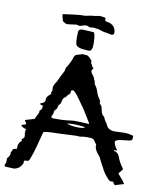

<svg xmlns="http://www.w3.org/2000/svg" viewBox="-109 -1004 881 1079"><g transform="rotate(10 332.0 -464.0)"><path d="M417 -322.8V-324.7L371.6 -398.4L364.7 -408.2L357.9 -417.5L338.9 -444.3L319.3 -470.7Q316.4 -475.1 310.5 -480.5L299.8 -489.7Q298.8 -490.2 295.9 -490.7Q293.5 -490.7 292 -490.2Q289.6 -490.2 288.1 -488.8Q286.6 -487.8 286.6 -486.3L285.6 -482.4V-478Q285.6 -472.7 283.7 -470.2L278.3 -464.4L272 -459Q265.6 -452.6 264.2 -447.3Q252.9 -441.4 248 -431.6L245.1 -422.9L242.7 -413.6L242.2 -410.2L241.2 -406.7Q239.7 -402.8 237.3 -400.9Q227.5 -393.6 227.5 -381.8V-381.3Q227.5 -375 219.7 -367.7Q211.4 -360.4 211.4 -354V-352.5Q211.4 -339.8 204.1 -330.6Q202.6 -328.6 202.6 -324.7L203.6 -321.3V-317.9L209 -316.4L213.4 -315.9H238.8L264.2 -316.4Q292 -317.9 314 -321.3Q326.7 -323.2 340.3 -323.2L377.9 -321.8L397 -320.8L416.5 -319.8ZM346.7 -290.5Q353.5 -290 359.9 -290Q383.3 -290 397.9 -294.4Q396.5 -297.9 391.1 -299.3L386.2 -300.3L380.9 -300.8L360.8 -302.7L340.3 -303.7H330.6Q311.5 -303.7 294.9 -300.8Q317.9 -292 346.7 -290.5ZM507.8 -346.7 509.3 -346.2 510.3 -345.7 524.4 -320.3Q538.1 -303.7 568.8 -303.7Q574.7 -303.7 581.5 -304.2L606 -305.2Q613.3 -305.7 620.6 -305.7Q647.9 -305.7 674.3 -297.4L672.9 -278.8Q671.9 -270 658.2 -268.1Q639.2 -265.1 623.5 -263.7Q584 -260.3 578.6 -249.5Q577.6 -247.6 577.6 -245.1Q577.6 -236.8 586.9 -219.7L591.3 -212.4L596.2 -205.6L596.7 -202.6L597.7 -201.2V-198.7Q589.8 -200.2 584 -201.2Q580.6 -199.7 580.6 -197.8Q581.5 -196.3 584.5 -195.3Q606.9 -189 613.8 -168.5Q624.5 -137.7 645 -111.3L647.5 -106.9L650.4 -101.6Q645 -98.1 640.6 -90.3L636.7 -84.5Q634.3 -81.5 631.3 -79.1L629.9 -77.6L627.4 -76.7Q631.3 -70.8 638.2 -63L649.9 -49.8Q665 -33.2 669.9 -21.5L645 -14.2L621.6 -6.8Q616.2 -8.3 612.8 -14.2L610.8 -19.5Q608.4 -22.5 606 -23.9H594.7Q591.8 -23.9 589.8 -24.4Q584 -26.4 578.6 -32.7Q549.8 -63 537.6 -91.3Q534.7 -98.1 528.3 -108.4L519 -125.5L515.6 -131.8L513.2 -138.2Q510.7 -146 501 -157.2Q477.1 -184.1 477.1 -202.6Q477.1 -205.1 477.5 -207.5Q478 -208.5 478 -209Q478 -210.4 477.1 -211.9L474.6 -216.3L468.8 -224.1Q464.8 -228.5 463.4 -231.9Q460 -241.2 443.4 -244.1Q434.6 -245.1 424.8 -245.1H418L405.8 -244.6L392.6 -243.2L384.3 -241.7Q378.9 -241.2 375.5 -241.2Q367.2 -242.2 357.9 -242.2Q351.1 -242.2 344.2 -241.7L328.1 -240.7L312.5 -240.2L274.9 -238.3L238.3 -236.8H222.2L205.1 -235.8Q186.5 -234.4 172.9 -230.5L167.5 -211.9L157.7 -173.8L147.5 -135.7L137.7 -103L126 -70.8L124.5 -66.4L121.6 -61.5Q117.7 -55.2 107.9 -55.2Q103.5 -55.2 98.1 -56.2L94.7 -49.8Q92.8 -46.4 92.8 -43.9Q93.3 -42.5 93.3 -41Q93.3 -37.1 90.8 -32.7L86.9 -27.8L84 -22.5Q72.3 -5.4 47.9 0Q37.6 -0.5 22.5 -1L-2.4 -2Q-9.8 -4.9 -9.8 -10.3Q-9.8 -12.7 -7.8 -16.1Q-2.4 -25.4 -2.4 -35.6Q-2.4 -39.1 -2.9 -42Q-3.4 -43.5 -3.4 -44.9Q-3.4 -48.8 -1.5 -51.8L1.5 -55.7L4.9 -60.1Q9.3 -65.4 10.7 -68.8Q11.7 -71.8 12.2 -77.1V-85.4L11.7 -85L20 -101.6L22.9 -107.9Q25.4 -108.4 30.8 -109.4L35.2 -110.4L41.5 -111.8L43 -116.7Q43.5 -118.7 43.5 -119.6Q43.5 -121.1 43 -122.1V-125.5Q43 -139.2 53.7 -153.3L57.6 -156.2L61.5 -160.2Q62.5 -161.6 62.5 -163.1Q62.5 -166 59.1 -168.5V-170.4Q73.7 -177.2 73.7 -189.5V-194.3L72.3 -199.7Q71.3 -207 71.3 -210.4Q71.3 -222.7 74.7 -229.5L64.5 -232.9Q58.6 -234.9 55.2 -236.8Q52.2 -238.3 49.3 -241.2L43.9 -246.1L48.3 -250Q68.4 -255.4 69.8 -258.3V-259.3Q69.8 -262.7 62 -272.9L60.5 -275.9L60.1 -277.3L58.6 -279.3L80.1 -285.6L100.6 -292Q113.8 -294.9 114.3 -300.8Q116.2 -305.7 119.1 -311.5L124.5 -321.8Q130.9 -331.5 130.9 -339.4Q130.9 -340.8 130.4 -342.8V-344.7L132.3 -346.7Q144 -354.5 144 -368.7Q144 -373 143.1 -377.9H137.7Q133.8 -377.9 132.3 -378.4Q130.4 -379.4 127.4 -384.8L128.9 -386.7Q129.9 -387.7 130.4 -387.7Q154.3 -394.5 154.3 -410.2V-415.5Q154.3 -428.2 170.4 -441.9L174.3 -445.3L177.2 -448.2Q179.2 -450.2 179.2 -451.7Q179.2 -453.6 177.2 -455.6L176.8 -456.5V-457.5Q182.1 -462.9 182.1 -470.7V-478L181.2 -484.9V-486.3Q181.2 -495.1 187.5 -505.9L193.4 -516.1L199.7 -525.9L209 -545.9L214.4 -557.6L220.7 -569.3L225.1 -578.1L229.5 -586.4Q233.4 -594.7 233.4 -601.6V-604L234.4 -606.9L235.8 -609.9Q259.8 -647 268.1 -676.8Q271 -688.5 289.6 -692.9Q294.4 -693.8 301.3 -695.8L306.6 -698.2L313.5 -700.2L319.3 -699.7L326.7 -699.2L340.8 -698.2Q350.1 -693.8 357.9 -685.1L364.3 -677.7Q367.2 -673.8 370.1 -670.9Q371.1 -670.4 371.1 -668.5L369.6 -664.1L368.7 -662.6V-660.2Q371.6 -657.2 374 -653.3L377.9 -645.5Q382.3 -635.3 388.7 -630.9L389.6 -631.3Q379.4 -625 379.4 -615.7Q379.4 -607.9 387.2 -598.1L391.6 -592.8L395.5 -587.4Q399.4 -581.5 400.9 -575.7L402.3 -570.3L405.8 -565.4Q408.7 -559.6 408.7 -555.2V-552.2Q408.7 -547.9 412.6 -543Q420.9 -532.7 427.2 -518.6L431.6 -505.4L436.5 -492.7Q438 -487.3 442.4 -480.5L450.2 -468.3L453.1 -463.9Q455.6 -461.4 455.6 -459.5L456.1 -455.6V-451.2Q457 -445.8 458 -442.9Q459.5 -440.4 463.4 -436.5L466.3 -433.1L468.8 -429.7L471.7 -421.4L473.1 -413.1L475.6 -403.3L478.5 -393.6Q482.4 -382.8 492.2 -376Q494.6 -375 495.6 -372.1V-369.6L497.1 -367.2ZM453.6 -887.2Q466.8 -876 469.2 -850.6Q469.2 -848.1 468.3 -844.2Q467.3 -841.3 465.8 -839.8Q460.4 -835.4 455.6 -835.4Q453.6 -835.4 451.7 -836.4Q443.4 -838.4 430.2 -840.8L408.7 -844.2L395 -848.1L381.3 -852.5L376 -854Q373.5 -855 371.6 -855H367.2Q361.8 -855 355.5 -856.9Q353 -857.9 349.6 -857.9Q345.2 -857.9 338.9 -856.4Q334.5 -855.5 330.6 -855.5Q324.2 -855.5 319.3 -858.9Q313.5 -862.3 305.7 -862.3Q297.9 -862.3 288.1 -858.9Q277.3 -854 268.6 -854Q261.2 -854 255.4 -856.9Q253.4 -857.9 251 -857.9L247.1 -856.9L202.1 -851.1H199.7Q194.8 -851.1 189 -853.5Q186 -855 181.2 -857.9L177.2 -860.8L172.4 -863.8L168.5 -878.9L165 -893.1L164.6 -897V-899.9L166 -901.9L167.5 -902.8L220.7 -909.7L236.8 -911.6L252.4 -913.1L266.6 -914.6H280.8Q297.9 -915.5 309.1 -918.5Q317.4 -921.4 334 -922.4L346.2 -923.8L358.4 -925.8Q365.2 -928.2 373.5 -928.2Q387.7 -928.2 405.8 -922.4Q405.8 -918 405.3 -908.7Q409.7 -905.3 415 -903.3L420.4 -901.9L425.8 -901.4Q439.9 -898.9 453.6 -887.2ZM343.3 -725.1 335.9 -725.6Q274.9 -727.5 269.5 -749.5Q266.1 -761.2 265.6 -789.1Q266.1 -805.2 267.1 -820.6Q268.1 -835.9 291.5 -835.9Q338.4 -834 355.5 -832.5Q364.7 -814.9 364.7 -767.6Q364.7 -756.3 363.8 -748Q363.3 -741.7 357.4 -731.4Q353.5 -725.1 343.3 -725.1Z"/></g></svg>

Font: Kurland
Style: Regular
Weight: 400
Designer: GGBot
Version: 0.22